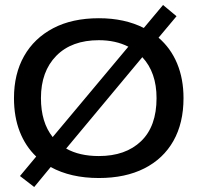

<svg xmlns="http://www.w3.org/2000/svg" viewBox="-20 -702 790 769"><path d="M117 47 60 3 125 -75Q82 -116 59 -175Q36 -234 36 -309Q36 -406 76.5 -477.5Q117 -549 193 -589Q269 -629 376 -629Q479 -629 556 -590L633 -682L687 -637L615 -551Q664 -509 689.5 -447.5Q715 -386 715 -309Q715 -209 674.5 -137.5Q634 -66 558 -27.5Q482 11 376 11Q263 11 183 -33ZM144 -309Q144 -212 191 -153L494 -515Q443 -541 376 -541Q267 -541 205.5 -478.5Q144 -416 144 -309ZM376 -77Q483 -77 545 -136.5Q607 -196 607 -309Q607 -412 550 -473L245 -107Q298 -77 376 -77Z"/></svg>

Font: Inconsolata ExtraExpanded SemiBold
Style: Regular
Weight: 600
Width: 8
Monospace: yes
Designer: Raph Levien, Cyreal, Brenton Simpson
Foundry: Raph Levien, Cyreal, Google
Version: Version 3.001; ttfautohint (v1.8.2.53-6de2)